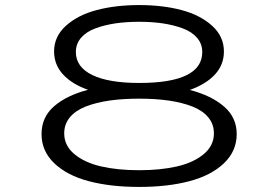

<svg xmlns="http://www.w3.org/2000/svg" viewBox="-20 -727 1090 758"><path d="M529.5 11Q416 11 330.2 -11.8Q244.5 -34.5 194.2 -82.5Q144 -130.5 144 -198Q144 -264 193 -307Q242 -350 327.5 -372.5Q264.5 -394.5 229 -433Q193.5 -471.5 193.5 -524Q193.5 -583 240.2 -625.2Q287 -667.5 361.5 -687.2Q436 -707 529.5 -707Q622.5 -707 696.8 -687.2Q771 -667.5 817.5 -625.2Q864 -583 864 -524Q864 -471 828.5 -432.8Q793 -394.5 729.5 -372Q815 -349.5 864.8 -306.2Q914.5 -263 914.5 -198Q914.5 -130.5 864.2 -82.5Q814 -34.5 728.2 -11.8Q642.5 11 529.5 11ZM529.5 -399.5Q778.5 -399.5 778.5 -521.5Q778.5 -554 757.8 -578Q737 -602 700.8 -615.2Q664.5 -628.5 622 -634.8Q579.5 -641 529.5 -641Q479 -641 436.2 -634.8Q393.5 -628.5 357.2 -615.2Q321 -602 300.2 -578Q279.5 -554 279.5 -521.5Q279.5 -462.5 344 -431Q408.5 -399.5 529.5 -399.5ZM529.5 -55Q614 -55 679 -70Q744 -85 784.2 -118.5Q824.5 -152 824.5 -200.5Q824.5 -237 802 -264Q779.5 -291 738.8 -306.8Q698 -322.5 646 -330Q594 -337.5 529.5 -337.5Q464.5 -337.5 412.2 -330Q360 -322.5 319.2 -306.8Q278.5 -291 256 -264Q233.5 -237 233.5 -200.5Q233.5 -152 273.8 -118.5Q314 -85 379.2 -70Q444.5 -55 529.5 -55Z"/></svg>

Font: League Mono Extended Light
Style: Regular
Weight: 300
Width: 9
Designer: Tyler Finck
Foundry: The League of Moveable Type / Tyler Finck
Version: Version 2.210